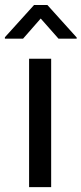

<svg xmlns="http://www.w3.org/2000/svg" viewBox="-44 -770 335 790"><path d="M166.5 0H75.7V-528.3H166.5ZM271.5 -615.7V-610.8H196.8L123.5 -693.8L50.8 -610.8H-23.9V-616.7L96.2 -749.5H150.9Z"/></svg>

Font: Roboto-ThirdPerson-AD3FC
Style: ThirdPerson-AD3FC
Weight: 400
Designer: Google
Version: Version 2.137; 2017